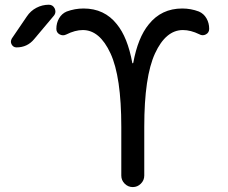

<svg xmlns="http://www.w3.org/2000/svg" viewBox="-20 -800 951 800"><path d="M581.1 -271.5V-68.4Q581.1 -48.8 566.9 -34.7Q552.7 -20.5 533.2 -20.5Q513.7 -20.5 499.5 -34.7Q485.4 -48.8 485.4 -68.4V-271.5Q485.4 -480.5 440.4 -577.6Q395.5 -674.8 325.2 -674.8Q293 -674.8 255.9 -656.2Q242.2 -649.4 228.5 -656.7Q214.8 -664.1 214.8 -679.7Q214.8 -704.1 226.1 -723.6Q237.3 -743.2 257.8 -752Q292 -764.6 328.1 -764.6Q415 -764.6 466.8 -699.2Q511.7 -644.5 531.2 -538.1Q532.2 -536.1 533.2 -536.1Q534.2 -536.1 535.2 -538.1Q554.7 -643.6 599.6 -698.2Q652.3 -764.6 739.3 -764.6Q775.4 -764.6 808.6 -752Q829.1 -743.2 840.3 -723.6Q851.6 -704.1 851.6 -679.7Q851.6 -664.1 837.9 -656.7Q824.2 -649.4 810.5 -657.2Q774.4 -674.8 742.2 -674.8Q670.9 -674.8 626 -577.6Q581.1 -480.5 581.1 -271.5ZM91.8 -731.4Q107.4 -754.9 131.8 -767.6Q156.2 -780.3 183.6 -780.3Q200.2 -780.3 208 -764.6Q210.9 -757.8 210.9 -752Q210.9 -743.2 205.1 -735.4L122.1 -636.7Q93.8 -602.5 48.8 -602.5Q35.2 -602.5 28.3 -615.2Q25.4 -621.1 25.4 -626Q25.4 -632.8 29.3 -639.6Z"/></svg>

Font: Gen Jyuu GothicX Regular
Style: Regular
Weight: 400
Designer: [Source Han Sans]
Ryoko NISHIZUKA  (kana & ideographs); Paul D. Hunt (Latin, Greek & Cyrillic); Wenlong ZHANG  (bopomofo
Version: Version 1.002.20150607